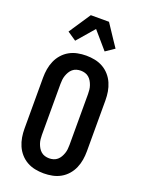

<svg xmlns="http://www.w3.org/2000/svg" viewBox="-180 -1061 859 1151"><g transform="rotate(20 250.0 -486.0)"><path d="M250 8Q222 8 194.5 2.5Q167 -3 143 -16.5Q119 -30 100.5 -51Q82 -72 71 -97.5Q60 -123 55.5 -150Q51 -177 51 -205V-530Q51 -558 55.5 -585Q60 -612 71 -637.5Q82 -663 100.5 -684Q119 -705 143 -718.5Q167 -732 194.5 -737.5Q222 -743 250 -743Q278 -743 305.5 -737.5Q333 -732 357 -718.5Q381 -705 399.5 -684Q418 -663 429 -637.5Q440 -612 444.5 -585Q449 -558 449 -530V-205Q449 -177 444.5 -150Q440 -123 429 -97.5Q418 -72 399.5 -51Q381 -30 357 -16.5Q333 -3 305.5 2.5Q278 8 250 8ZM250 -88Q264 -88 277.5 -92Q291 -96 301.5 -105Q312 -114 319 -126Q326 -138 330.5 -151Q335 -164 336.5 -177.5Q338 -191 338 -205V-530Q338 -544 336.5 -557.5Q335 -571 330.5 -584Q326 -597 319 -609Q312 -621 301.5 -630Q291 -639 277.5 -643Q264 -647 250 -647Q236 -647 222.5 -643Q209 -639 198.5 -630Q188 -621 181 -609Q174 -597 169.5 -584Q165 -571 163.5 -557.5Q162 -544 162 -530V-205Q162 -191 163.5 -177.5Q165 -164 169.5 -151Q174 -138 181 -126Q188 -114 198.5 -105Q209 -96 222.5 -92Q236 -88 250 -88ZM156 -804 100 -842 192 -980H308L369 -888L400 -842L344 -804L250 -913Z"/></g></svg>

Font: Iosevka Term Curly
Style: Bold
Weight: 700
Designer: Belleve Invis
Foundry: Belleve Invis
Version: Version 32.3.0